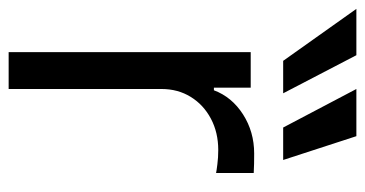

<svg xmlns="http://www.w3.org/2000/svg" viewBox="-236 -608 824 433"><g transform="rotate(90 175.5 -392.0)"><path d="M77.1 0V-545.9H157.2V-462.9H163.1Q178.2 -503.4 217.5 -528.6Q256.8 -553.7 305.7 -553.7Q314.9 -553.7 328.6 -553.5Q342.3 -553.2 349.6 -552.7V-467.8Q345.2 -468.8 330.1 -470.7Q314.9 -472.7 297.9 -472.7Q258.3 -472.7 227.1 -456.1Q195.8 -439.5 178 -410.6Q160.2 -381.8 160.2 -344.7V0ZM96.7 -619.1 -20.5 -784.2H84L169.9 -619.1ZM247.1 -619.1 160.2 -784.2H266.6L320.3 -619.1Z"/></g></svg>

Font: GitLab Sans
Style: Regular
Weight: 400
Designer: Rasmus Andersson
Foundry: Modifications by GitLab B.V., manufactured by rsms
Version: Version 4.000;git-c8fb6b7